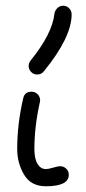

<svg xmlns="http://www.w3.org/2000/svg" viewBox="-20 -650 300 670"><path d="M200 -630Q213 -630 221.5 -621Q230 -612 230 -600Q230 -520 133 -401Q124 -390 110 -390Q97 -390 88.5 -399Q80 -408 80 -420Q80 -430 87 -439Q163 -533 170 -603Q172 -614 180.5 -622Q189 -630 200 -630ZM190 -70Q202 -70 211 -61.5Q220 -53 220 -40Q220 0 140 0Q88 0 64 -40.5Q40 -81 40 -130Q40 -217 61 -307Q66 -330 90 -330Q103 -330 111.5 -321Q120 -312 120 -300Q120 -299 119.5 -296.5Q119 -294 119 -293Q100 -208 100 -130Q100 -96 111 -78Q122 -60 140 -60Q149 -60 165.5 -65Q182 -70 190 -70Z"/></svg>

Font: Pecita
Style: Book
Weight: 400
Width: 7
Version: Version 4.3